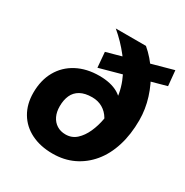

<svg xmlns="http://www.w3.org/2000/svg" viewBox="-172 -879 994 1031"><g transform="rotate(30 325.0 -364.0)"><path d="M252 -740H439Q490 -697 528 -637.5Q566 -578 587 -511Q608 -444 608 -376Q608 -288 585.5 -216Q563 -144 521 -93.5Q479 -43 421.5 -15.5Q364 12 293 12Q217 12 160 -16.5Q103 -45 72 -97.5Q41 -150 41 -220Q41 -298 73.5 -355.5Q106 -413 165.5 -444.5Q225 -476 304 -476Q375 -476 421 -449.5Q467 -423 495 -359L460 -222Q457 -263 439 -293.5Q421 -324 392.5 -340.5Q364 -357 328 -357Q283 -357 254.5 -341Q226 -325 213 -296Q200 -267 200 -228Q200 -193 212.5 -167Q225 -141 248 -126.5Q271 -112 302 -112Q341 -112 368.5 -137Q396 -162 414 -202Q432 -242 440 -287.5Q448 -333 448 -373Q448 -449 422 -514.5Q396 -580 352 -636.5Q308 -693 252 -740ZM272 -508 264 -602 641 -706 650 -612Z"/></g></svg>

Font: Azeret Mono Thin
Style: Bold Italic
Weight: 700
Italic angle: -12°
Version: Version 1.002